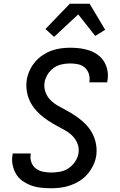

<svg xmlns="http://www.w3.org/2000/svg" viewBox="-20 -998 640 1026"><path d="M254 8Q226 8 198.5 5Q171 2 146.5 -7Q122 -16 100.5 -31Q79 -46 66 -68Q53 -90 47.5 -116.5Q42 -143 47 -171L48 -178H144V-174Q140 -152 147.5 -131Q155 -110 171.5 -97.5Q188 -85 209.5 -80.5Q231 -76 254 -76Q277 -76 301 -80.5Q325 -85 345.5 -98.5Q366 -112 380.5 -133Q395 -154 399 -177Q404 -205 394.5 -229.5Q385 -254 367 -272Q349 -290 326 -302.5Q303 -315 280.5 -327.5Q258 -340 236.5 -354Q215 -368 196 -385Q177 -402 161.5 -422Q146 -442 136 -466Q126 -490 122.5 -516.5Q119 -543 123 -571Q127 -596 138 -620.5Q149 -645 166.5 -666Q184 -687 207 -702.5Q230 -718 254.5 -727Q279 -736 304.5 -739.5Q330 -743 355 -743Q383 -743 409.5 -739.5Q436 -736 460 -727.5Q484 -719 504.5 -703.5Q525 -688 537.5 -666.5Q550 -645 554.5 -619Q559 -593 554 -566L553 -558H457L458 -562Q461 -584 454.5 -604Q448 -624 433 -637Q418 -650 397.5 -654.5Q377 -659 355 -659Q333 -659 310 -654Q287 -649 267.5 -635.5Q248 -622 235 -601Q222 -580 218 -558Q214 -531 223 -506Q232 -481 250 -463Q268 -445 290.5 -432.5Q313 -420 336 -407.5Q359 -395 380 -381Q401 -367 420.5 -350.5Q440 -334 455.5 -313.5Q471 -293 481 -269Q491 -245 494.5 -218.5Q498 -192 494 -164Q490 -139 478 -114Q466 -89 448 -68Q430 -47 406.5 -32Q383 -17 357.5 -8Q332 1 305.5 4.5Q279 8 254 8ZM269 -801 223 -843 353 -978H459L542 -839L489 -806L398 -921Z"/></svg>

Font: Iosevka Custom Medium
Style: Italic
Weight: 500
Italic angle: -9°
Designer: Belleve Invis
Foundry: Belleve Invis
Version: Version 27.0.1